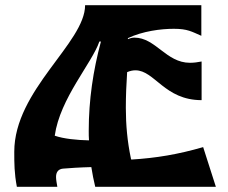

<svg xmlns="http://www.w3.org/2000/svg" viewBox="-20 -720 877 740"><path d="M763 -153C666 -125 583 -111 486 -105C485 -107 484 -110 484 -112C471 -174 465 -239 465 -304C465 -351 467 -397 470 -442C482 -447 492 -449 502 -449C576 -449 614 -334 757 -334V-483C742 -480 727 -478 712 -478C620 -478 580 -575 498 -575C490 -575 482 -573 473 -569V-573C530 -600 600 -609 650 -609C703 -609 719 -598 756 -582V-700H308C308 -555 35 -373 35 -135C35 -90 35 -53 45 0H201C199 -13 196 -26 196 -38C196 -57 205 -68 222 -70C244 -72 289 -75 332 -76C336 -50 341 -25 347 0H812ZM322 -216C322 -204 322 -191 323 -179C277 -180 225 -185 191 -197C211 -341 335 -477 363 -560H369C339 -448 322 -335 322 -216Z"/></svg>

Font: Brassia
Style: Regular
Weight: 400
Designer: Ariel Martín Pérez
Foundry: Tunera Type Foundry
Version: Version 1.600;hotconv 1.0.109;makeotfexe 2.5.65596